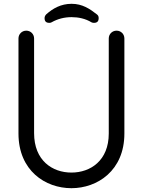

<svg xmlns="http://www.w3.org/2000/svg" viewBox="-20 -969 750 1008"><path d="M551 -268C551 -126 455 -63 355 -63C255 -63 159 -126 159 -270V-767C159 -790 141 -808 118 -808C95 -808 77 -790 77 -767V-268C77 -73 218 19 355 19C491 19 633 -73 633 -268V-767C633 -790 615 -808 592 -808C569 -808 551 -790 551 -767ZM460 -852C464 -850 468 -849 473 -849C490 -849 498 -857 498 -874C498 -883 495 -889 488 -894C451 -923 412 -949 356 -949C300 -949 258 -925 223 -894C217 -888 214 -881 214 -874C214 -857 222 -849 239 -849C244 -849 248 -850 251 -852C283 -870 318 -879 356 -879C392 -879 429 -871 460 -852Z"/></svg>

Font: Fabada
Style: Regular
Weight: 400
Designer: deFharo
Foundry: deFharo.com
Version: Version 4.000 2011 initial release